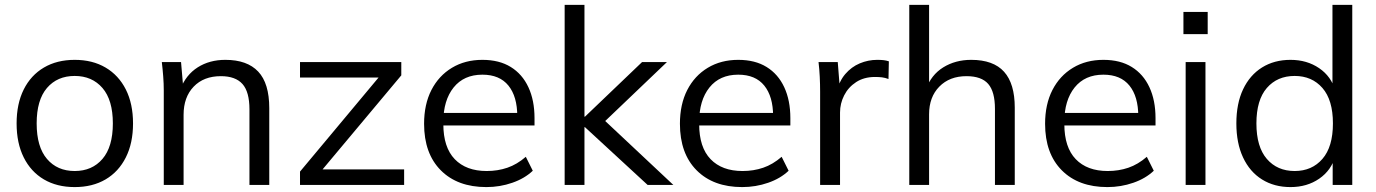

<svg xmlns="http://www.w3.org/2000/svg" viewBox="-20 -756 5627 785"><path d="M285.4 8.9Q212.7 8.9 159.4 -22.5Q106.1 -54 77 -112.4Q47.9 -170.8 47.9 -251.3Q47.9 -331.9 77 -390.1Q106.1 -448.3 159.5 -479.8Q212.9 -511.3 285.5 -511.3Q358.1 -511.3 411.6 -479.8Q465.1 -448.3 494.5 -390.1Q523.9 -331.8 523.9 -251.3Q523.9 -170.9 494.5 -112.5Q465.1 -54 411.7 -22.5Q358.2 8.9 285.4 8.9ZM285.4 -56.8Q356.6 -56.8 399 -106.3Q441.4 -155.7 441.4 -251.4Q441.4 -347.1 398.9 -396.3Q356.4 -445.5 285.3 -445.5Q214.2 -445.5 172 -396.3Q129.9 -347.1 129.9 -251.4Q129.9 -155.7 172 -106.3Q214.1 -56.8 285.4 -56.8Z M649.6 0V-385.9Q649.6 -414.2 647.3 -443.6Q645.1 -472.9 641.6 -502.3H720.2L729.7 -391.7H717.7Q740.1 -450 788.4 -480.7Q836.7 -511.3 901.4 -511.3Q990.4 -511.3 1035.6 -463.4Q1080.9 -415.5 1080.9 -313.8V0H999.9V-308.8Q999.9 -380.4 971.4 -412.5Q942.8 -444.6 883.1 -444.6Q812.9 -444.6 771.8 -401.7Q730.6 -358.8 730.6 -286.6V0Z M1206.6 0V-54.4L1545.4 -460.1L1545.9 -439.1H1206.6V-502.3H1620.7V-447.9L1279.5 -40.3L1278.5 -63.3H1632.3V0Z M1968.5 8.9Q1850.5 8.9 1782.2 -59.7Q1713.9 -128.4 1713.9 -249.9Q1713.9 -329.4 1743.8 -387.9Q1773.8 -446.3 1827.7 -478.8Q1881.6 -511.3 1952.4 -511.3Q2021.2 -511.3 2068.3 -482.1Q2115.5 -453 2140.4 -399.4Q2165.4 -345.8 2165.4 -272.9V-243.1H1775.7V-294.2H2111.9L2094.9 -280.8Q2094.9 -361.4 2058.8 -406Q2022.7 -450.7 1952.3 -450.7Q1876.6 -450.7 1834.6 -398.3Q1792.6 -345.8 1792.6 -257.2V-248.5Q1792.6 -153.7 1839.2 -105.3Q1885.8 -56.8 1969.9 -56.8Q2015 -56.8 2054.3 -70.2Q2093.7 -83.6 2129.8 -114.9L2158.3 -57.9Q2125 -26.2 2074.5 -8.7Q2023.9 8.9 1968.5 8.9Z M2288.6 0V-736H2369.6V-278.9H2371.6L2605.2 -502.3H2706.9L2431.8 -239.6L2433.8 -280.6L2732.9 0H2627.7L2371.6 -236.1H2369.6V0Z M3014.5 8.9Q2896.5 8.9 2828.2 -59.7Q2759.9 -128.4 2759.9 -249.9Q2759.9 -329.4 2789.8 -387.9Q2819.8 -446.3 2873.7 -478.8Q2927.6 -511.3 2998.4 -511.3Q3067.2 -511.3 3114.3 -482.1Q3161.5 -453 3186.4 -399.4Q3211.4 -345.8 3211.4 -272.9V-243.1H2821.7V-294.2H3157.9L3140.9 -280.8Q3140.9 -361.4 3104.8 -406Q3068.7 -450.7 2998.3 -450.7Q2922.6 -450.7 2880.6 -398.3Q2838.6 -345.8 2838.6 -257.2V-248.5Q2838.6 -153.7 2885.2 -105.3Q2931.8 -56.8 3015.9 -56.8Q3061 -56.8 3100.3 -70.2Q3139.7 -83.6 3175.8 -114.9L3204.3 -57.9Q3171 -26.2 3120.5 -8.7Q3069.9 8.9 3014.5 8.9Z M3333.1 0V-381.3Q3333.1 -411.2 3331.6 -442.1Q3330.1 -472.9 3326.6 -502.3H3405.2L3414.9 -379.7L3400.8 -379.2Q3410.8 -423.9 3435.9 -453.2Q3461 -482.5 3495.2 -496.9Q3529.5 -511.3 3566.3 -511.3Q3581.1 -511.3 3592.4 -510.1Q3603.7 -508.8 3614.1 -505.3L3612.6 -433Q3598.4 -438.3 3585.9 -439.8Q3573.5 -441.3 3557.2 -441.3Q3512.6 -441.3 3480.5 -420.4Q3448.3 -399.4 3431.4 -366.1Q3414.5 -332.8 3414.5 -296V0Z M3697.6 0V-736H3778.6V-390.7H3765.7Q3787.1 -450 3836.7 -480.7Q3886.3 -511.3 3950.9 -511.3Q4041.4 -511.3 4085.2 -462.6Q4128.9 -414 4128.9 -315.8V0H4047.9V-310.8Q4047.9 -381 4020.4 -412.8Q3992.8 -444.6 3931.6 -444.6Q3862.4 -444.6 3820.5 -401.9Q3778.6 -359.3 3778.6 -288.6V0Z M4507.5 8.9Q4389.5 8.9 4321.2 -59.7Q4252.9 -128.4 4252.9 -249.9Q4252.9 -329.4 4282.8 -387.9Q4312.8 -446.3 4366.7 -478.8Q4420.6 -511.3 4491.4 -511.3Q4560.2 -511.3 4607.3 -482.1Q4654.5 -453 4679.4 -399.4Q4704.4 -345.8 4704.4 -272.9V-243.1H4314.7V-294.2H4650.9L4633.9 -280.8Q4633.9 -361.4 4597.8 -406Q4561.7 -450.7 4491.3 -450.7Q4415.6 -450.7 4373.6 -398.3Q4331.6 -345.8 4331.6 -257.2V-248.5Q4331.6 -153.7 4378.2 -105.3Q4424.8 -56.8 4508.9 -56.8Q4554 -56.8 4593.3 -70.2Q4632.7 -83.6 4668.8 -114.9L4697.3 -57.9Q4664 -26.2 4613.5 -8.7Q4562.9 8.9 4507.5 8.9Z M4827.6 0V-502.3H4908.6V0ZM4818.5 -616.4V-707.2H4917.7V-616.4Z M5256.3 8.9Q5189.8 8.9 5139.8 -22.3Q5089.8 -53.5 5062.4 -112Q5034.9 -170.5 5034.9 -251.4Q5034.9 -332.9 5062.4 -390.8Q5089.8 -448.8 5139.8 -480.1Q5189.8 -511.3 5256.3 -511.3Q5323.5 -511.3 5373.4 -477.3Q5423.2 -443.4 5439.7 -384.5H5427.8V-736H5508.8V0H5428.7V-119.7H5440.2Q5423.7 -59.9 5373.8 -25.5Q5324 8.9 5256.3 8.9ZM5273.3 -56.8Q5343.9 -56.8 5386.8 -106.3Q5429.7 -155.7 5429.7 -251.4Q5429.7 -347.1 5386.8 -396.3Q5343.9 -445.5 5273.3 -445.5Q5202.1 -445.5 5159.5 -396.3Q5116.9 -347.1 5116.9 -251.4Q5116.9 -155.7 5159.5 -106.3Q5202.1 -56.8 5273.3 -56.8Z"/></svg>

Font: Mulish ExtraLight
Style: Regular
Weight: 200
Designer: Vernon Adams
Foundry: Vernon Adams
Version: Version 3.603